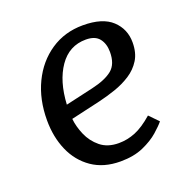

<svg xmlns="http://www.w3.org/2000/svg" viewBox="-103 -631 732 744"><g transform="rotate(-20 263.0 -259.0)"><path d="M314 -532Q395 -532 434 -495.5Q473 -459 473 -404Q473 -361 455 -332Q437 -303 407.5 -284Q378 -265 343 -253Q308 -241 274 -233L152 -205Q155 -173 170 -138Q185 -103 214.5 -79Q244 -55 290 -55Q325 -55 358.5 -68.5Q392 -82 432 -117L468 -80Q457 -66 431.5 -43.5Q406 -21 366.5 -3.5Q327 14 272 14Q203 14 155 -19Q107 -52 82.5 -108Q58 -164 58 -233Q58 -319 90.5 -386.5Q123 -454 181 -493Q239 -532 314 -532ZM378 -399Q378 -433 361 -454.5Q344 -476 306 -476Q237 -476 196.5 -417.5Q156 -359 151 -264L265 -290Q322 -303 350 -326Q378 -349 378 -399Z"/></g></svg>

Font: Literata 7pt
Style: Italic
Weight: 400
Italic angle: -2°
Designer: Latin by Veronika Burian and Jose Scaglione. Greek by Irene Vlachou. Cyrillic by Vera Evstafieva
Foundry: TypeTogether
Version: Version 3.002